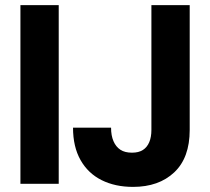

<svg xmlns="http://www.w3.org/2000/svg" viewBox="-20 -720 822 752"><path d="M60 0V-700H210V0ZM501 12Q431 12 378 -14.5Q325 -41 295.5 -93Q266 -145 266 -220H415Q415 -189 424.5 -167Q434 -145 451.5 -133.5Q469 -122 497 -122Q523 -122 539.5 -132.5Q556 -143 564.5 -163Q573 -183 573 -211V-700H723V-211Q723 -102 662.5 -45Q602 12 501 12Z"/></svg>

Font: DM Sans 28pt Black
Style: Regular
Weight: 900
Version: Version 4.004;gftools[0.9.30]